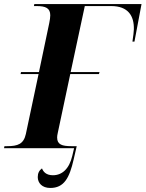

<svg xmlns="http://www.w3.org/2000/svg" viewBox="-48 -734 721 951"><path d="M-28 0H319L310 38C295 102 260 134 214 134C180 134 166 116 160 100C146 110 139 124 139 143C139 172 160 197 201 197C269 197 296 148 317 55L332 -10H306C259 -10 235 -18 235 -53C235 -59 236 -67 238 -75L300 -367H442L445 -377H302L372 -704H503C586 -704 617 -656 615 -588C615 -579 612 -555 608 -528H618L653 -714H122L120 -704H133C178 -704 201 -694 201 -658C201 -649 199 -634 196 -620L145 -377H56L54 -367H143L80 -70C69 -21 41 -10 -13 -10H-26Z"/></svg>

Font: Noto Serif Display
Style: Bold Italic
Weight: 700
Italic angle: -12°
Designer: Monotype Design Team
Foundry: Monotype Imaging Inc.
Version: Version 2.009